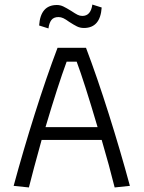

<svg xmlns="http://www.w3.org/2000/svg" viewBox="-20 -824 631 844"><path d="M152 -712Q158 -802 230 -802Q245 -802 258.5 -795.5Q272 -789 293 -776Q311 -764 321 -759Q331 -754 342 -754Q379 -754 386 -804L427 -791Q421 -701 349 -701Q332 -701 318 -708Q304 -715 284 -728Q269 -739 258.5 -744Q248 -749 237 -749Q216 -749 206 -736Q196 -723 193 -699ZM40 -7Q82 -162 133 -323.5Q184 -485 233 -614H358Q407 -485 458 -323.5Q509 -162 551 -7L484 0Q461 -93 427 -209H163Q125 -72 107 0ZM409 -265Q350 -465 317 -553H273Q235 -450 180 -265Z"/></svg>

Font: Athiti
Style: Regular
Weight: 400
Designer: CadsonDemak Team
Foundry: CadsonDemak
Version: Version 1.032